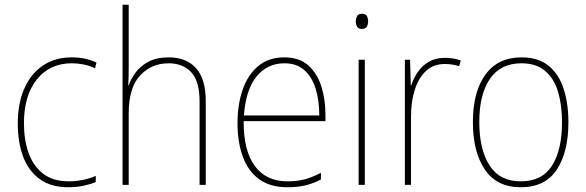

<svg xmlns="http://www.w3.org/2000/svg" viewBox="-20 -780 2473 810"><path d="M269 10Q195 10 147.5 -24.5Q100 -59 77.5 -119.5Q55 -180 55 -259Q55 -344 82.5 -406.5Q110 -469 161 -503.5Q212 -538 283 -538Q341 -538 387 -516L381 -492Q357 -503 332.5 -508Q308 -513 283 -513Q190 -513 135.5 -445Q81 -377 81 -260Q81 -190 100.5 -135Q120 -80 161.5 -47.5Q203 -15 270 -15Q300 -15 329.5 -21Q359 -27 384 -38V-12Q363 -3 333 3.5Q303 10 269 10Z M523 -495Q523 -472 522.5 -455.5Q522 -439 521 -420H523Q533 -449 553.5 -476Q574 -503 608 -520.5Q642 -538 692 -538Q766 -538 807 -492.5Q848 -447 848 -353V0H822V-351Q822 -437 787 -475Q752 -513 691 -513Q619 -513 571 -461.5Q523 -410 523 -301V0H497V-760H523Z M1180 -538Q1242 -538 1280 -504.5Q1318 -471 1335.5 -416Q1353 -361 1353 -295V-269H1008Q1007 -146 1054.5 -80.5Q1102 -15 1193 -15Q1233 -15 1264 -23Q1295 -31 1334 -51V-23Q1302 -6 1268.5 2Q1235 10 1193 10Q1119 10 1072.5 -24.5Q1026 -59 1004 -120Q982 -181 982 -261Q982 -338 1003.5 -401Q1025 -464 1069 -501Q1113 -538 1180 -538ZM1180 -513Q1108 -513 1062.5 -457.5Q1017 -402 1009 -293H1327Q1327 -356 1311.5 -406Q1296 -456 1263.5 -484.5Q1231 -513 1180 -513Z M1507 -722Q1523 -722 1528 -712Q1533 -702 1533 -690Q1533 -677 1527.5 -667.5Q1522 -658 1506 -658Q1492 -658 1486.5 -667.5Q1481 -677 1481 -690Q1481 -702 1486.5 -712Q1492 -722 1507 -722ZM1519 -528V0H1493V-528Z M1856 -536Q1894 -536 1924 -525L1917 -501Q1903 -505 1888.5 -507.5Q1874 -510 1856 -510Q1808 -510 1776.5 -480Q1745 -450 1729.5 -400Q1714 -350 1714 -290V0H1688V-528H1710L1713 -420H1715Q1724 -449 1742 -475.5Q1760 -502 1788.5 -519Q1817 -536 1856 -536Z M2378 -264Q2378 -139 2329 -64.5Q2280 10 2177 10Q2076 10 2025.5 -64.5Q1975 -139 1975 -265Q1975 -393 2028 -465.5Q2081 -538 2180 -538Q2251 -538 2294.5 -502.5Q2338 -467 2358 -405Q2378 -343 2378 -264ZM2002 -265Q2002 -150 2045 -82.5Q2088 -15 2177 -15Q2267 -15 2309 -81.5Q2351 -148 2351 -264Q2351 -336 2334.5 -392Q2318 -448 2280 -480.5Q2242 -513 2180 -513Q2092 -513 2047 -447.5Q2002 -382 2002 -265Z"/></svg>

Font: Noto Sans Myanmar SemiCondensed Thin
Style: Regular
Weight: 100
Width: 4
Designer: Monotype Design Team
Foundry: Monotype Imaging Inc.
Version: Version 2.107; ttfautohint (v1.8.4.7-5d5b)